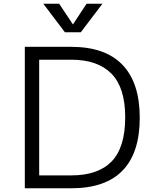

<svg xmlns="http://www.w3.org/2000/svg" viewBox="-20 -1009 835 1029"><path d="M113 0ZM729 -378Q729 -190 637 -95Q545 0 362 0H113V-758H362Q544 -758 636.5 -661.5Q729 -565 729 -378ZM651 -381Q651 -539 577.5 -614Q504 -689 362 -689H190V-69H362Q506 -69 578.5 -144Q651 -219 651 -381ZM529 -989 413 -836H328L212 -989H297L371 -878L444 -989Z"/></svg>

Font: Biryani Light
Style: Regular
Weight: 300
Designer: Dan Reynolds and Mathieu Réguer
Foundry: Dan Reynolds and Mathieu Réguer
Version: Version 1.004; ttfautohint (v1.1) -l 5 -r 5 -G 72 -x 0 -D la